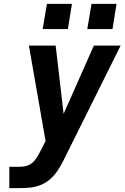

<svg xmlns="http://www.w3.org/2000/svg" viewBox="-20 -970 642 990"><path d="M28 0V-110H82Q99 -110 116 -114.5Q133 -119 147 -131Q161 -143 170.5 -158.5Q180 -174 188 -190V-191V-192Q188 -192 188.5 -192Q189 -192 189 -192L215 -243L186 -409L129 -735H267L308 -383L464 -735H602L307 -142Q299 -127 290.5 -112Q282 -97 272 -83Q256 -60 233.5 -42Q211 -24 185.5 -14.5Q160 -5 134 -2.5Q108 0 82 0ZM430 -820 452 -950H581L560 -820ZM200 -820 222 -950H351L330 -820Z"/></svg>

Font: Iosevka SS04 XBd Ex Obl
Style: Regular
Weight: 800
Width: 7
Italic angle: -9°
Monospace: yes
Designer: Belleve Invis
Foundry: Belleve Invis
Version: Version 19.0.0; ttfautohint (v1.8.4)